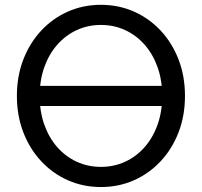

<svg xmlns="http://www.w3.org/2000/svg" viewBox="-20 -752 822 782"><path d="M686.5 -320.3V-402.3H96.7V-320.3ZM141.6 -361.3Q141.6 -425.3 160.4 -478.3Q179.2 -531.2 213.1 -569.8Q247.1 -608.4 292.5 -629.4Q337.9 -650.4 391.1 -650.4Q444.3 -650.4 489.7 -629.4Q535.2 -608.4 569.1 -569.8Q603 -531.2 621.8 -478.3Q640.6 -425.3 640.6 -361.3Q640.6 -297.4 621.8 -244.4Q603 -191.4 569.1 -152.8Q535.2 -114.3 489.7 -93.3Q444.3 -72.3 391.1 -72.3Q337.9 -72.3 292.5 -93.3Q247.1 -114.3 213.1 -152.8Q179.2 -191.4 160.4 -244.4Q141.6 -297.4 141.6 -361.3ZM48.8 -361.3Q48.8 -280.8 75 -213.1Q101.1 -145.5 147.7 -95.5Q194.3 -45.4 256.6 -17.8Q318.8 9.8 391.1 9.8Q463.4 9.8 525.6 -17.8Q587.9 -45.4 634.5 -95.5Q681.2 -145.5 707.3 -213.1Q733.4 -280.8 733.4 -361.3Q733.4 -441.9 707.3 -509.5Q681.2 -577.1 634.5 -627.2Q587.9 -677.2 525.6 -704.8Q463.4 -732.4 391.1 -732.4Q318.8 -732.4 256.6 -704.8Q194.3 -677.2 147.7 -627.2Q101.1 -577.1 75 -509.5Q48.8 -441.9 48.8 -361.3Z"/></svg>

Font: Giphurs SC
Style: Regular
Weight: 400
Version: Version 0.920